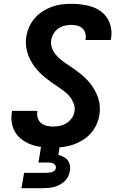

<svg xmlns="http://www.w3.org/2000/svg" viewBox="-20 -763 640 1003"><path d="M256 8Q227 8 199 5Q171 2 145.5 -7Q120 -16 98 -31.5Q76 -47 61.5 -69Q47 -91 42 -119Q37 -147 42 -175Q42 -177 42.5 -179.5Q43 -182 43 -184H175Q175 -183 175 -182Q175 -181 175 -180Q172 -163 177 -147Q182 -131 194 -120.5Q206 -110 222.5 -106Q239 -102 256 -102Q274 -102 292 -105.5Q310 -109 326.5 -119Q343 -129 354.5 -145Q366 -161 369 -179Q373 -201 365.5 -221Q358 -241 345.5 -257Q333 -273 316.5 -285.5Q300 -298 283 -309.5Q266 -321 249.5 -332.5Q233 -344 217 -357Q201 -370 186.5 -384.5Q172 -399 160 -415.5Q148 -432 138.5 -450Q129 -468 123 -488.5Q117 -509 115.5 -530.5Q114 -552 118 -574Q122 -599 133 -623.5Q144 -648 162 -668.5Q180 -689 203.5 -704Q227 -719 252 -728Q277 -737 302.5 -740Q328 -743 353 -743Q381 -743 408.5 -739.5Q436 -736 461 -727.5Q486 -719 507 -703.5Q528 -688 541.5 -666Q555 -644 560 -617Q565 -590 560 -562Q560 -560 559.5 -558Q559 -556 558 -554H426Q426 -555 426.5 -555.5Q427 -556 427 -557Q430 -574 426 -589Q422 -604 411 -614.5Q400 -625 384.5 -629Q369 -633 353 -633Q336 -633 318.5 -629Q301 -625 286 -615Q271 -605 261 -589Q251 -573 248 -556Q244 -534 251 -514Q258 -494 271 -478Q284 -462 300 -449.5Q316 -437 333.5 -425.5Q351 -414 367.5 -402.5Q384 -391 400 -378Q416 -365 430.5 -350.5Q445 -336 457 -319.5Q469 -303 478.5 -285Q488 -267 494 -247Q500 -227 501.5 -205Q503 -183 499 -161Q495 -135 483 -110Q471 -85 452.5 -64.5Q434 -44 409.5 -29.5Q385 -15 359.5 -6.5Q334 2 308 5Q282 8 256 8ZM92 220 106 140H221Q228 140 235.5 139Q243 138 250.5 136Q258 134 264.5 128.5Q271 123 272 115Q273 108 269.5 101.5Q266 95 259.5 91.5Q253 88 245 87Q237 86 230 86H181L195 0H292L285 46Q299 50 312 56.5Q325 63 333.5 74Q342 85 345 100Q348 115 345 130Q343 145 336 159Q329 173 318 183.5Q307 194 293 201.5Q279 209 265 213Q251 217 236.5 218.5Q222 220 207 220Z"/></svg>

Font: Iosevka SS04 XBd Ex Obl
Style: Regular
Weight: 800
Width: 7
Italic angle: -9°
Monospace: yes
Designer: Belleve Invis
Foundry: Belleve Invis
Version: Version 19.0.0; ttfautohint (v1.8.4)